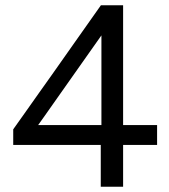

<svg xmlns="http://www.w3.org/2000/svg" viewBox="-20 -706 640 726"><path d="M361 0Q361 -48 361 -90.5Q361 -133 361 -190.5L363.5 -206V-431Q363.5 -484.5 363.5 -537.8Q363.5 -591 363.5 -644L428 -664Q399.5 -623 372.2 -584.5Q345 -546 317.5 -507L198 -337.5Q174 -303.5 150.5 -270Q127 -236.5 102.5 -202.5L99.5 -233H383H397.5Q423.5 -233 455.5 -233Q487.5 -233 518.8 -233Q550 -233 574 -233V-158Q550 -158 518.8 -158Q487.5 -158 455.5 -158Q423.5 -158 397.5 -158H30V-217Q51.5 -247 77 -283.2Q102.5 -319.5 128.8 -356.5Q155 -393.5 177.5 -425L265.5 -550Q289.5 -584 313.5 -618Q337.5 -652 361.5 -686H445.5Q445.5 -624 445.5 -564.2Q445.5 -504.5 445.5 -445V-190.5Q445.5 -133 445.5 -90.5Q445.5 -48 445.5 0Z"/></svg>

Font: Commissioner Thin
Style: Regular
Weight: 400
Version: Version 1.000